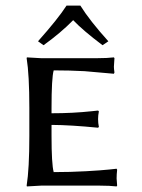

<svg xmlns="http://www.w3.org/2000/svg" viewBox="-20 -670 511 693"><path d="M127.9 -460H331.1Q367.2 -460 391.1 -462.9L393.1 -460Q391.1 -431.6 391.1 -429.2Q391.1 -422.4 393.1 -408.2L391.1 -403.8Q391.1 -403.8 285.2 -413.1Q230.5 -416 173.8 -416Q166 -388.7 166 -279.8V-261.2Q243.2 -261.2 311.5 -268.6Q323.2 -270 334 -271L336.9 -268.1Q334 -253.9 334 -240.2Q334 -225.6 336.9 -211.9L334 -209Q234.9 -218.8 166 -219.2V-180.2Q166 -77.6 173.8 -48.8Q233.9 -48.8 290.5 -52Q347.2 -55.2 374 -58.1L400.9 -61L402.8 -57.1Q400.9 -41 400.9 -25.9Q400.9 -20 401.9 -12.5Q402.8 -4.9 402.8 0L400.9 2.9Q376.5 0 340.8 0H127.9L77.1 2.9L76.2 0Q85.9 -61 85.9 -179.2V-280.8Q85.9 -399.9 76.2 -460L77.1 -462.9Q79.1 -462.9 127.9 -460ZM270 -649.9Q303.7 -595.7 371.1 -521L350.1 -506.8Q279.3 -560.1 244.1 -597.2Q199.2 -551.3 137.2 -506.8L117.2 -521Q189.5 -602.1 220.2 -649.9Z"/></svg>

Font: Linux Biolinum Capitals O
Style: Small Caps
Weight: 400
Designer: Philipp H. Poll
Foundry: Philipp H. Poll
Version: Version 1.0.4